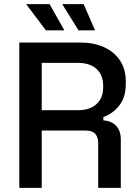

<svg xmlns="http://www.w3.org/2000/svg" viewBox="-20 -905 672 925"><path d="M73 0V-700H367Q432 -700 481.5 -677.5Q531 -655 558.5 -613Q586 -571 586 -513V-502Q586 -436 554.5 -396.5Q523 -357 478 -341V-325Q516 -323 539 -299.5Q562 -276 562 -232V0H453V-217Q453 -244 439 -260Q425 -276 394 -276H181V0ZM181 -374H355Q413 -374 445 -403.5Q477 -433 477 -484V-492Q477 -543 445.5 -572.5Q414 -602 355 -602H181ZM201 -759 106 -885H219L290 -759ZM358 -759 280 -885H383L438 -759Z"/></svg>

Font: Space Grotesk Light Medium
Style: Regular
Weight: 500
Version: Version 2.000